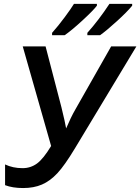

<svg xmlns="http://www.w3.org/2000/svg" viewBox="-20 -951 717 981"><path d="M98.1 9.8Q44.4 9.8 5.9 -4.9V-110.8Q45.9 -91.8 95.2 -91.8Q136.7 -91.8 169.2 -115.7Q201.7 -139.6 241.2 -205.1L96.2 -713.9H212.9L293.9 -402.8Q313 -324.7 317.9 -294.9Q342.3 -352.5 365.2 -392.1L547.9 -713.9H676.8L362.8 -192.9Q310.5 -106 273.2 -65.9Q235.8 -25.9 194.3 -8.1Q152.8 9.8 98.1 9.8ZM246.1 -783.2Q278.3 -819.3 310.8 -863.3Q343.3 -907.2 357.9 -931.2H475.1V-921.9Q456.1 -897 400.6 -845.9Q345.2 -794.9 310.1 -771H246.1ZM426.3 -783.2Q484.4 -848.1 539.1 -931.2H655.3V-921.9Q629.9 -890.6 577.9 -843.3Q525.9 -795.9 491.2 -771H426.3Z"/></svg>

Font: Open Sans Semibold
Style: Italic
Weight: 600
Italic angle: -12°
Foundry: Ascender Corporation
Version: Version 1.10